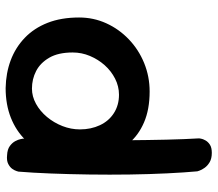

<svg xmlns="http://www.w3.org/2000/svg" viewBox="-64 -476 753 664"><g transform="rotate(-90 312.0 -143.5)"><path d="M328 -2Q266 -2 221 -21.5Q176 -41 148.5 -74.5Q121 -108 107.5 -152.5Q94 -197 94 -247Q94 -304 111 -351Q128 -398 160 -431Q192 -464 237.5 -482Q283 -500 340 -500Q392 -499 436 -482.5Q480 -466 513.5 -434Q547 -402 565.5 -355Q584 -308 584 -246Q584 -196 564 -152Q544 -108 508.5 -74Q473 -40 426.5 -21Q380 -2 328 -2ZM116 213Q96 213 83.5 205.5Q71 198 64 188Q57 178 54.5 170.5Q52 163 52 163Q48 120 45 59Q42 -2 41 -71Q40 -140 41 -210.5Q42 -281 44.5 -344.5Q47 -408 51 -456Q51 -456 53 -462.5Q55 -469 60.5 -477Q66 -485 77.5 -491Q89 -497 108 -495Q128 -494 139.5 -485.5Q151 -477 156.5 -466.5Q162 -456 163.5 -448Q165 -440 165 -440Q163 -401 161.5 -342.5Q160 -284 159.5 -216Q159 -148 159.5 -78Q160 -8 161.5 56Q163 120 166 169Q166 169 165 175.5Q164 182 159 191Q154 200 144 206.5Q134 213 116 213ZM317 -108Q346 -108 372.5 -121.5Q399 -135 419 -157.5Q439 -180 451 -208.5Q463 -237 463 -268Q463 -318 445 -349Q427 -380 399 -394.5Q371 -409 338 -409Q311 -409 285.5 -395Q260 -381 240 -357Q220 -333 208.5 -303.5Q197 -274 197 -243Q197 -205 211.5 -174Q226 -143 253.5 -125.5Q281 -108 317 -108Z"/></g></svg>

Font: Sour Gummy Medium
Style: Regular
Weight: 500
Designer: Stefie Justprince
Foundry: Eifetstype
Version: Version 1.000